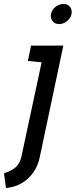

<svg xmlns="http://www.w3.org/2000/svg" viewBox="-21 -730 380 964"><path d="M178 62 297 -501H135L119 -424L188 -417L87 54Q82 79 70 95.5Q58 112 40 122.5Q22 133 -1 140L9 214Q53 210 87.5 190Q122 170 145.5 137Q169 104 178 62ZM338 -659Q342 -681 330.5 -695.5Q319 -710 298 -710Q276 -710 257.5 -695.5Q239 -681 235 -659Q231 -639 243 -624Q255 -609 276 -609Q297 -609 315.5 -624Q334 -639 338 -659Z"/></svg>

Font: Advent Pro SemiBold
Style: Italic
Weight: 600
Italic angle: -12°
Version: Version 3.000